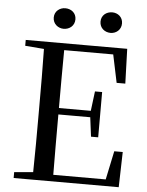

<svg xmlns="http://www.w3.org/2000/svg" viewBox="-60 -966 777 1014"><g transform="rotate(5 328.0 -458.5)"><path d="M245 -808C276 -808 303 -829 303 -863C303 -897 276 -917 245 -917C216 -917 188 -897 188 -863C188 -829 216 -808 245 -808ZM494 -808C523 -808 550 -829 550 -863C550 -897 523 -917 494 -917C463 -917 436 -897 436 -863C436 -829 463 -808 494 -808ZM549 -548H595L589 -732H51V-701L151 -693C153 -593 153 -493 153 -392V-339C153 -239 153 -138 151 -40L51 -31V0H608L613 -187H568L536 -35H258C257 -136 257 -238 257 -355H426L439 -253H477V-493H439L426 -389H257C257 -497 257 -598 258 -696H518Z"/></g></svg>

Font: Noto Serif HK Medium
Style: Regular
Weight: 500
Designer: Ryoko NISHIZUKA 西塚涼子 (kana & ideographs); Frank Grießhammer (Latin, Greek & Cyrillic); Wenlong ZHANG 张文龙 (bopomofo); San
Foundry: Adobe
Version: Version 2.001;hotconv 1.1.0;makeotfexe 2.6.0